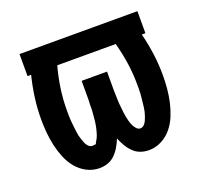

<svg xmlns="http://www.w3.org/2000/svg" viewBox="-98 -632 796 753"><g transform="rotate(-20 300.0 -256.0)"><path d="M197 8Q169 8 144 -5Q119 -18 101.5 -39.5Q84 -61 73.5 -87Q63 -113 57 -140Q51 -167 48.5 -194.5Q46 -222 46 -250Q46 -295 52 -339.5Q58 -384 69 -428H54V-520H546V-428H531Q542 -384 548 -339.5Q554 -295 554 -250Q554 -222 551.5 -194.5Q549 -167 543 -140Q537 -113 526.5 -87Q516 -61 498.5 -39.5Q481 -18 456 -5Q431 8 403 8Q385 8 368 2Q351 -4 338 -17Q325 -30 316 -45.5Q307 -61 300 -78Q293 -61 284 -45.5Q275 -30 262 -17Q249 -4 232 2Q215 8 197 8ZM200 -84Q215 -84 215.5 -87.5Q216 -91 219.5 -96Q223 -101 225.5 -106.5Q228 -112 230 -117.5Q232 -123 233.5 -129Q235 -135 236.5 -140.5Q238 -146 239 -152Q240 -158 241 -164Q242 -170 242.5 -176Q243 -182 243.5 -188Q244 -194 244.5 -200Q245 -206 245.5 -212Q246 -218 246 -224Q246 -230 246 -236Q246 -242 246.5 -248Q247 -254 247 -260V-338H353V-260Q353 -250 353.5 -240.5Q354 -231 354 -221.5Q354 -212 355 -202.5Q356 -193 357 -183.5Q358 -174 359 -164.5Q360 -155 362 -145.5Q364 -136 366.5 -126.5Q369 -117 373 -108.5Q377 -100 384 -92Q391 -84 400 -84Q400 -84 400 -84Q400 -84 400 -84Q400 -84 400 -84Q400 -84 400 -84Q409 -84 416 -91Q423 -98 426.5 -106.5Q430 -115 433 -123.5Q436 -132 438 -141Q440 -150 441 -159Q442 -168 443 -177Q444 -186 445 -195Q446 -204 446.5 -213Q447 -222 447 -231Q447 -240 447 -249Q447 -295 440.5 -339.5Q434 -384 422 -428H178Q166 -384 159.5 -339.5Q153 -295 153 -249Q153 -240 153 -231Q153 -222 153.5 -213Q154 -204 155 -195Q156 -186 157 -177Q158 -168 159 -159Q160 -150 162 -141Q164 -132 167 -123.5Q170 -115 173.5 -106.5Q177 -98 184 -91Q191 -84 200 -84Z"/></g></svg>

Font: Iosevka SS04 Semibold Extended
Style: Regular
Weight: 600
Width: 7
Monospace: yes
Designer: Belleve Invis
Foundry: Belleve Invis
Version: Version 19.0.0; ttfautohint (v1.8.4)